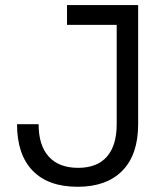

<svg xmlns="http://www.w3.org/2000/svg" viewBox="-20 -713 626 743"><path d="M280.3 9.8Q166.5 9.8 106.2 -52.7Q45.9 -115.2 45.9 -232.4H129.4Q129.4 -150.4 168.7 -106.9Q208 -63.5 282.7 -63.5Q355.5 -63.5 393.6 -106.7Q431.6 -149.9 431.6 -232.4V-616.7H239.3V-693.4H514.6V-232.4Q514.6 -114.7 453.6 -52.5Q392.6 9.8 280.3 9.8Z"/></svg>

Font: Cascadia Code PL SemiLight
Style: Regular
Weight: 350
Monospace: yes
Designer: Aaron Bell
Foundry: Saja Typeworks
Version: Version 2404.023; ttfautohint (v1.8.4)